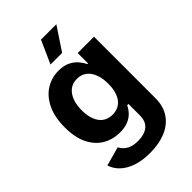

<svg xmlns="http://www.w3.org/2000/svg" viewBox="-283 -875 1199 1199"><g transform="rotate(-45 316.0 -275.5)"><path d="M304.9 215.8Q236.7 215.8 186.1 198.6Q135.4 181.4 103.6 151.1Q71.8 120.8 59.8 81.8L185.6 47Q192.6 62.1 206.9 76.5Q221.2 90.9 245.1 100.2Q268.9 109.4 304.4 109.4Q360.3 109.4 392.4 83.7Q424.5 57.9 424.5 3.7V-96.7H413Q403.2 -74.7 384.7 -54.3Q366.1 -33.9 336.1 -20.8Q306 -7.7 261.7 -7.7Q200.3 -7.7 149.9 -36.6Q99.5 -65.5 69.6 -124.6Q39.7 -183.6 39.7 -273.8Q39.7 -366.2 70.2 -428.2Q100.6 -490.2 151.1 -521.5Q201.6 -552.7 262.1 -552.7Q308.3 -552.7 339.4 -537.2Q370.4 -521.8 389.8 -498.8Q409.1 -475.8 419.2 -454H425.1V-545.9H569.4V-4.6Q569.4 69.2 535.4 118.2Q501.4 167.2 441.8 191.5Q382.1 215.8 304.9 215.8ZM307.5 -119.1Q345.2 -119.1 371.3 -137.6Q397.5 -156.1 411.2 -191Q425 -225.9 425 -274.7Q425 -323.3 411.3 -359.3Q397.7 -395.4 371.5 -415.4Q345.4 -435.4 307.5 -435.4Q269.2 -435.4 243 -414.7Q216.7 -394 203.4 -357.9Q190 -321.7 190 -274.7Q190 -227.3 203.5 -192.2Q217 -157.1 243.2 -138.1Q269.4 -119.1 307.5 -119.1ZM254.5 -615.1 322.3 -767.1H458.1L357.1 -615.1Z"/></g></svg>

Font: Adwaita Sans
Style: Regular
Weight: 400
Designer: Rasmus Andersson
Foundry: rsms
Version: Version 4.001;git-9221beed3